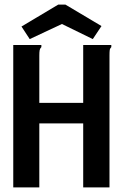

<svg xmlns="http://www.w3.org/2000/svg" viewBox="-20 -820 540 840"><path d="M38 -623H161V-614Q155 -608 153.5 -600.5Q152 -593 152 -577V-370H344V-623H467V-614Q461 -608 460 -600.5Q459 -593 459 -577V0H344V-280H152V0H38ZM110 -649 74 -704 235 -800H266L424 -706L386 -649L251 -715Z"/></svg>

Font: Ligconsolata
Style: Bold
Weight: 700
Monospace: yes
Designer: Raph Levien, Cyreal, Brenton Simpson
Foundry: Raph Levien, Cyreal, Google
Version: Version 3.001; ttfautohint (v1.8.2.53-6de2)